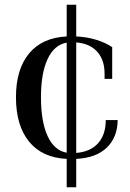

<svg xmlns="http://www.w3.org/2000/svg" viewBox="-20 -660 546 806"><path d="M419 -329V-351Q419 -408 388.5 -442.5Q358 -477 300 -482V-18Q360 -23 392 -59Q424 -95 424 -156H474Q473 -83 428 -40Q383 3 300 7V126H260V7Q157 2 102 -65.5Q47 -133 47 -252Q47 -369 102 -435.5Q157 -502 260 -507V-640H300V-507Q345 -505 384 -493Q423 -481 451 -462V-329ZM152 -252Q152 -149 180 -88.5Q208 -28 260 -19V-481Q208 -472 180 -412.5Q152 -353 152 -252Z"/></svg>

Font: Bentinck
Style: Regular
Weight: 400
Designer: Jörg Drees
Foundry: Jörg Drees
Version: Version 1.000; ttfautohint (v1.8.4.7-5d5b)